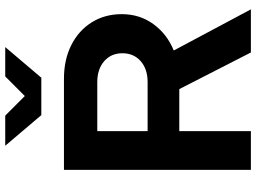

<svg xmlns="http://www.w3.org/2000/svg" viewBox="-140 -820 960 719"><g transform="rotate(-90 339.5 -460.0)"><path d="M63.4 0V-700H404.9Q476 -700 530.6 -672.5Q585.2 -645 615.8 -596.1Q646.5 -547.1 646.5 -483.3Q646.5 -416.4 609.2 -365.1Q571.9 -313.8 510.4 -288.8L664.5 0H503L365.8 -268.1H208.4V0ZM208.4 -386.7H392Q440.9 -386.7 470.5 -412.7Q500.1 -438.7 500.1 -481.1Q500.1 -523.2 470.5 -549.2Q440.9 -575.2 392 -575.2H208.4ZM266.5 -919.9 339.9 -846.6 413.3 -919.9H523.2L408.5 -784.8H268.4L153.7 -919.9Z"/></g></svg>

Font: Red Hat Display
Style: Regular
Weight: 300
Designer: Pentagram, MCKL
Foundry: Pentagram, MCKL
Version: Version 1.023